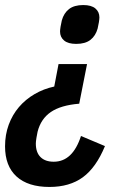

<svg xmlns="http://www.w3.org/2000/svg" viewBox="-41 -553 497 761"><path d="M155 188Q70 188 24.5 146.5Q-21 105 -21 27Q-21 -19 -6.5 -58.5Q8 -98 34 -128.5Q60 -159 96 -180Q132 -201 174 -210L191 -299H304L273 -142Q200 -136 160.5 -109Q121 -82 108 -31Q106 -22 103.5 -7Q101 8 101 16Q101 51 119.5 69.5Q138 88 172 88Q247 88 280 -14L375 26Q340 111 287.5 149.5Q235 188 155 188ZM261 -379Q229 -379 213 -392.5Q197 -406 197 -428Q197 -434 199 -447Q201 -460 204 -472Q212 -501 232.5 -517Q253 -533 289 -533Q321 -533 337 -519.5Q353 -506 353 -484Q353 -478 351 -465Q349 -452 346 -440Q338 -411 317.5 -395Q297 -379 261 -379Z"/></svg>

Font: IBM Plex Sans Cond SmBld
Style: Italic
Weight: 600
Width: 3
Italic angle: -11°
Designer: Mike Abbink, Paul van der Laan, Pieter van Rosmalen
Foundry: Bold Monday
Version: Version 1.3